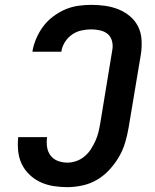

<svg xmlns="http://www.w3.org/2000/svg" viewBox="-20 -763 640 791"><path d="M257 8Q228 8 200 3.5Q172 -1 147 -12.5Q122 -24 102 -43Q82 -62 70 -86.5Q58 -111 55 -139.5Q52 -168 55 -198H174Q171 -177 174 -157Q177 -137 188.5 -122Q200 -107 218.5 -100Q237 -93 258 -93Q276 -93 294.5 -99.5Q313 -106 328.5 -119Q344 -132 354.5 -148.5Q365 -165 373 -182.5Q381 -200 385.5 -218.5Q390 -237 393 -255L443 -559Q446 -578 441 -595.5Q436 -613 423 -623.5Q410 -634 392 -638Q374 -642 355 -642Q336 -642 315.5 -637.5Q295 -633 277.5 -621Q260 -609 248 -590.5Q236 -572 233 -552V-550H114V-554Q119 -581 130.5 -607Q142 -633 159 -655.5Q176 -678 199.5 -695.5Q223 -713 248.5 -724Q274 -735 301.5 -739Q329 -743 356 -743Q385 -743 413.5 -739Q442 -735 468 -724.5Q494 -714 515 -696.5Q536 -679 548.5 -654.5Q561 -630 563 -601Q565 -572 561 -543L510 -238Q505 -208 496 -177Q487 -146 470.5 -117.5Q454 -89 431 -64Q408 -39 380 -22.5Q352 -6 320 1Q288 8 257 8Z"/></svg>

Font: Iosevka Aile
Style: Bold Italic
Weight: 700
Italic angle: -9°
Designer: Belleve Invis
Foundry: Belleve Invis
Version: Version 28.0.1; ttfautohint (v1.8.4)